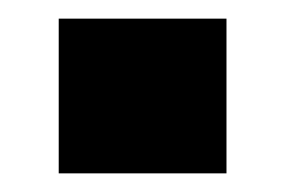

<svg xmlns="http://www.w3.org/2000/svg" viewBox="-20 -453 306 206"><path d="M223 -433V-267H43V-433Z"/></svg>

Font: Pathway Extreme ExtraBold
Style: Regular
Weight: 800
Designer: Eduardo Rodriguez Tunni
Foundry: Eduardo Rodriguez Tunni
Version: Version 1.001;gftools[0.9.26]